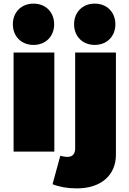

<svg xmlns="http://www.w3.org/2000/svg" viewBox="-20 -837 713 1060"><path d="M165 -817C98 -817 51 -770 51 -703C51 -636 98 -589 165 -589C232 -589 279 -636 279 -703C279 -770 232 -817 165 -817ZM503 -817C436 -817 389 -770 389 -703C389 -636 436 -589 503 -589C570 -589 617 -636 617 -703C617 -770 570 -817 503 -817ZM55 -547V0H280V-547ZM313 23 270 180C308 195 353 203 403 203C535 204 620 132 620 17V-547H395V-17C395 14 379 30 351 29C338 29 325 26 313 23Z"/></svg>

Font: Montserrat arm Black
Style: Regular
Weight: 900
Designer: Julieta Ulanovsky
Foundry: Julieta Ulanovsky
Version: Version 6.000;PS 006.000;hotconv 1.0.88;makeotf.lib2.5.64775